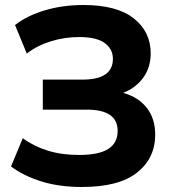

<svg xmlns="http://www.w3.org/2000/svg" viewBox="-20 -736 677 767"><path d="M307 11Q217 11 146 -11Q75 -33 24 -71L71 -184Q114 -152 170 -134.5Q226 -117 295 -117Q375 -117 412.5 -141Q450 -165 450 -213Q450 -298 327 -298H151V-418H310Q431 -418 431 -501Q431 -540 398.5 -564Q366 -588 296 -588Q238 -588 183 -571Q128 -554 87 -522L40 -636Q87 -673 158.5 -694.5Q230 -716 313 -716Q447 -716 514.5 -662.5Q582 -609 582 -523Q582 -467 552.5 -426Q523 -385 472 -365Q533 -348 566.5 -305Q600 -262 600 -198Q600 -104 527.5 -46.5Q455 11 307 11Z"/></svg>

Font: Mulish ExtraBold
Style: Regular
Weight: 800
Designer: Vernon Adams
Foundry: Vernon Adams
Version: Version 3.603; ttfautohint (v1.8.3)